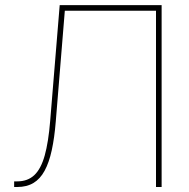

<svg xmlns="http://www.w3.org/2000/svg" viewBox="-20 -748 755 768"><path d="M36.6 0V-22.5H48.8Q90.8 -22.5 117.4 -47.6Q144 -72.8 158.9 -126.2Q173.8 -179.7 180.7 -264.2L218.8 -727.5H626.5V0H604V-705.1H239.3L203.1 -262.2Q197.8 -196.3 187 -147Q176.3 -97.7 158.4 -64.9Q140.6 -32.2 113.8 -16.1Q86.9 0 48.8 0Z"/></svg>

Font: Inter 28pt Thin
Style: Regular
Weight: 250
Designer: Rasmus Andersson
Foundry: rsms
Version: Version 4.001;git-66647c0bb